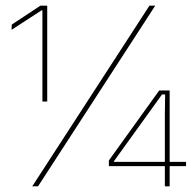

<svg xmlns="http://www.w3.org/2000/svg" viewBox="-20 -659 689 679"><path d="M130 -300V-622.5H127L21 -553.5L21.5 -572L123 -639H147V-300ZM94 0 508.5 -639H529L114.5 0ZM563 0V-254L564 -325H553L383 -89V-78L375 -86.5H638V-71.5H365V-91.5L543 -339H580V0Z"/></svg>

Font: Anek Telugu Medium Thin
Style: Regular
Weight: 250
Version: Version 1.003